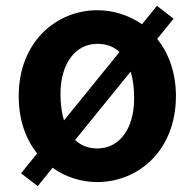

<svg xmlns="http://www.w3.org/2000/svg" viewBox="-20 -609 666 657"><path d="M187 -288C187 -390 237 -459 313 -459C343 -459 369 -450 389 -431L199 -197C191 -222 187 -253 187 -288ZM109 28 160 -35C204 -3 258 14 313 14C453 14 582 -94 582 -280C582 -361 557 -427 518 -476L574 -545L517 -589L466 -526C421 -557 368 -574 313 -574C173 -574 44 -466 44 -280C44 -199 68 -133 107 -84L52 -16ZM313 -101C283 -101 257 -111 237 -130L427 -364C435 -339 439 -308 439 -272C439 -169 389 -101 313 -101Z"/></svg>

Font: Source Han Sans CN
Style: Bold
Weight: 700
Designer: Ryoko NISHIZUKA 西塚涼子 (kana, bopomofo & ideographs); Paul D. Hunt (Latin, Greek & Cyrillic); Sandoll Communications 산돌커뮤니
Foundry: Adobe
Version: Version 2.001;hotconv 1.0.107;makeotfexe 2.5.65593